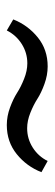

<svg xmlns="http://www.w3.org/2000/svg" viewBox="178 -598 158 553"><g transform="rotate(-90 256.5 -322.0)"><path d="M341.3 -263.2Q315.9 -263.2 290.5 -272.5Q265.1 -281.7 248 -292.7Q231 -303.7 207.8 -313Q184.6 -322.3 163.1 -322.3Q132.8 -322.3 107.4 -306.2Q82 -290 68.8 -263.2L36.6 -281.2Q53.2 -323.7 88.6 -352.3Q124 -380.9 172.4 -380.9Q197.8 -380.9 222.9 -371.6Q248 -362.3 265.1 -351.3Q282.2 -340.3 305.4 -331.1Q328.6 -321.8 350.1 -321.8Q380.4 -321.8 405.8 -337.9Q431.2 -354 444.8 -380.9L476.6 -362.3Q460 -320.3 424.8 -291.7Q389.6 -263.2 341.3 -263.2Z"/></g></svg>

Font: Elstob 8pt SemiBold
Style: Regular
Weight: 600
Designer: Peter S. Baker
Version: Version 1.015